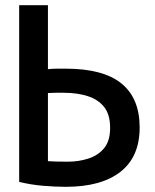

<svg xmlns="http://www.w3.org/2000/svg" viewBox="-20 -713 600 741"><path d="M234 8Q193 8 146 4Q99 0 54 -11V-693H165V-446Q183 -448 199.5 -448Q216 -448 234 -448Q378 -448 448.5 -391Q519 -334 519 -221Q519 -108 445 -50Q371 8 234 8ZM241 -89Q285 -89 322.5 -101.5Q360 -114 382.5 -142Q405 -170 405 -219Q405 -271 382 -300Q359 -329 318.5 -342Q278 -355 225 -355Q211 -355 196 -355Q181 -355 165 -354V-91Q179 -90 198 -89.5Q217 -89 241 -89Z"/></svg>

Font: Ubuntu Sans Mono Medium
Style: Regular
Weight: 500
Monospace: yes
Designer: Dalton Maag Ltd
Foundry: Dalton Maag Ltd
Version: Version 1.006